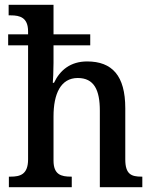

<svg xmlns="http://www.w3.org/2000/svg" viewBox="-20 -780 638 800"><path d="M17 0H279V-44H276C235 -44 203 -52 203 -111V-295C203 -389 233 -455 304 -455C372 -455 396 -405 396 -319V0H573V-44H570C528 -44 502 -53 502 -116V-329C502 -465 447 -524 343 -524C274 -524 230 -488 205 -435H200C201 -443 203 -485 203 -518V-591H356V-637H203V-760H16V-716H25C63 -716 97 -707 97 -649V-637H14V-591H97V-116C97 -53 64 -44 24 -44H17Z"/></svg>

Font: Noto Serif Ethiopic SemiCondensed Medium
Style: Regular
Weight: 500
Width: 4
Designer: Monotype Design Team
Foundry: Monotype Imaging Inc.
Version: Version 2.102